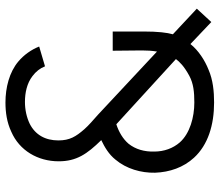

<svg xmlns="http://www.w3.org/2000/svg" viewBox="-71 -734 820 718"><g transform="rotate(-90 339.0 -375.0)"><path d="M580.2 -363.5H508.3L509.4 -254.2C509.4 -235.4 508.3 -216.7 505.2 -197.9L268.8 -418.8C249 -436.5 229.2 -453.1 214.6 -469.8C187.5 -501 172.9 -524 172.9 -566.7C172.9 -615.6 193.8 -653.1 235.4 -674C259.4 -685.4 287.5 -691.7 316.7 -691.7C351 -691.7 386.5 -684.4 413.5 -663.5C430.2 -651 442.7 -635.4 450 -616.7L524 -638.5C512.5 -667.7 492.7 -695.8 467.7 -716.7C428.1 -750 370.8 -764.6 314.6 -764.6C278.1 -764.6 240.6 -759.4 205.2 -742.7C135.4 -712.5 94.8 -643.8 94.8 -565.6C94.8 -499 121.9 -459.4 174 -406.3C147.9 -393.8 120.8 -378.1 101 -353.1C66.7 -312.5 51 -257.3 52.1 -205.2C54.2 -150 71.9 -99 108.3 -59.4C156.2 -7.3 230.2 15.6 314.6 15.6C356.2 15.6 399 11.5 437.5 -5.2C471.9 -18.8 509.4 -42.7 533.3 -72.9L615.6 5.2L665.6 -49L569.8 -138.5C576 -160.4 580.2 -193.8 580.2 -249ZM477.1 -127.1C466.7 -113.5 451 -96.9 414.6 -77.1C385.4 -61.5 354.2 -58.3 314.6 -58.3C259.4 -58.3 199 -75 165.6 -112.5C143.8 -137.5 131.2 -170.8 131.2 -208.3C130.2 -244.8 139.6 -278.1 160.4 -304.2C178.1 -325 204.2 -340.6 233.3 -350Z"/></g></svg>

Font: Manrope3
Style: Regular
Weight: 400
Width: 4
Designer: Mikhail Sharanda
Foundry: Mikhail Sharanda
Version: Version 3.000;PS 003.000;hotconv 1.0.88;makeotf.lib2.5.64775